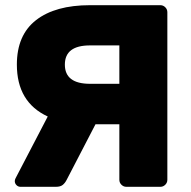

<svg xmlns="http://www.w3.org/2000/svg" viewBox="-20 -720 735 740"><path d="M598 -700Q609 -700 617 -692Q625 -684 625 -673V-27Q625 -16 617 -8Q609 0 598 0H467Q456 0 448 -8Q440 -16 440 -27V-241H348L237 -27Q231 -15 222 -7.5Q213 0 195 0H59Q50 0 43.5 -6.5Q37 -13 37 -22Q37 -27 40 -33L164 -271Q45 -326 45 -471Q45 -585 119 -642.5Q193 -700 327 -700ZM440 -545H327Q230 -545 230 -471Q230 -397 327 -397H440Z"/></svg>

Font: Rubik
Style: Regular
Weight: 700
Designer: Hubert & Fischer
Foundry: Hubert & Fischer
Version: Version 1.100